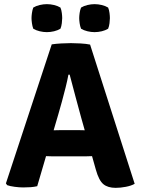

<svg xmlns="http://www.w3.org/2000/svg" viewBox="-20 -897 678 926"><path d="M229.5 -683Q248.5 -686 275.2 -687.5Q302 -689 322 -689Q341 -689 368.2 -687.5Q395.5 -686 414.5 -682L629.5 -10.5Q613 -1 586.8 4Q560.5 9 538 9Q500 9 478.5 -8.8Q457 -26.5 442.5 -78L371 -331.5Q359.5 -373.5 344.2 -430.5Q329 -487.5 316 -537H310Q305 -509.5 296.5 -475.5Q288 -441.5 278.8 -407.8Q269.5 -374 261.5 -346.5L159.5 1Q144.5 4.5 127.5 5.8Q110.5 7 91.5 7Q73.5 7 50.8 4Q28 1 14.5 -4L8.5 -12.5ZM241.5 -143Q234.5 -143 225.2 -143.2Q216 -143.5 207 -143.8Q198 -144 190.5 -144H106.5L155 -268.5H229Q236 -268.5 245 -268.8Q254 -269 263 -269.2Q272 -269.5 279 -269.5H352Q359.5 -269.5 368.2 -269.2Q377 -269 386.2 -268.8Q395.5 -268.5 402.5 -268.5H479L519.5 -144H435Q428 -144 418.8 -143.8Q409.5 -143.5 400.2 -143.2Q391 -143 384 -143ZM436 -742Q419.5 -742 401.8 -746.2Q384 -750.5 371 -758.5Q366 -770.5 364 -785.2Q362 -800 362 -809.5Q362 -819.5 364 -834Q366 -848.5 371 -860.5Q384 -868.5 401.8 -872.8Q419.5 -877 436 -877Q453 -877 470.8 -872.8Q488.5 -868.5 501.5 -860.5Q506.5 -848.5 508.2 -834Q510 -819.5 510 -809.5Q510 -800 508.2 -785.2Q506.5 -770.5 501.5 -758.5Q488.5 -750.5 470.8 -746.2Q453 -742 436 -742ZM206 -742Q189.5 -742 171.5 -746.2Q153.5 -750.5 140.5 -758.5Q136 -770.5 134 -785.2Q132 -800 132 -809.5Q132 -819.5 134 -834Q136 -848.5 140.5 -860.5Q153.5 -868.5 171.5 -872.8Q189.5 -877 206 -877Q223 -877 240.8 -872.8Q258.5 -868.5 271.5 -860.5Q276.5 -848.5 278.2 -834Q280 -819.5 280 -809.5Q280 -800 278.2 -785.2Q276.5 -770.5 271.5 -758.5Q258.5 -750.5 240.8 -746.2Q223 -742 206 -742Z"/></svg>

Font: Signika
Style: Bold
Weight: 700
Designer: Anna Giedry
Foundry: Anna Giedry
Version: Version 2.001